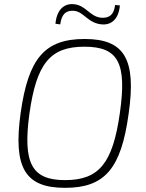

<svg xmlns="http://www.w3.org/2000/svg" viewBox="-20 -889 702 921"><path d="M333 -869C286 -873 252 -841 246 -775L269 -772C275 -819 295 -841 336 -837C383 -832 402 -777 469 -772C516 -768 550 -800 555 -863L532 -865C527 -821 507 -801 465 -804C409 -810 393 -864 333 -869ZM386 -702C194 -702 116 -609 79 -347C42 -82 102 12 292 12C482 12 561 -79 597 -343C635 -607 576 -702 386 -702ZM385 -665C548 -665 589 -586 555 -347C521 -107 456 -25 292 -25C132 -25 89 -106 121 -343C155 -583 219 -665 385 -665Z"/></svg>

Font: Exo 2 Extra Light
Style: Italic
Weight: 250
Italic angle: -8°
Designer: Natanael Gama
Version: Version 1.001;PS 001.001;hotconv 1.0.88;makeotf.lib2.5.64775